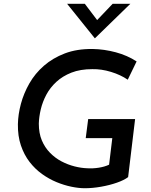

<svg xmlns="http://www.w3.org/2000/svg" viewBox="-20 -988 802 1019"><path d="M660 -48Q639 -32 600.5 -18.5Q562 -5 516.5 3Q471 11 430 11Q398 11 359 3Q320 -5 280 -21.5Q240 -38 203 -64.5Q166 -91 137 -128.5Q108 -166 91 -216Q74 -266 75 -329Q76 -381 91 -437Q106 -493 136 -545.5Q166 -598 213 -639Q260 -680 324 -704.5Q388 -729 472 -728Q533 -727 594.5 -710.5Q656 -694 705 -662L658 -565Q620 -591 569 -606.5Q518 -622 470 -621Q406 -621 359 -602.5Q312 -584 279 -553.5Q246 -523 226 -485.5Q206 -448 196.5 -408Q187 -368 186 -332Q186 -281 202 -243Q218 -205 245.5 -177Q273 -149 306.5 -131.5Q340 -114 375.5 -105Q411 -96 442 -95Q473 -93 504.5 -98Q536 -103 559 -114L576 -255H435L448 -356H697ZM430 -968 505 -869 477 -862 578 -968H672L484 -785H483L336 -968Z"/></svg>

Font: Josefin Sans Medium
Style: Italic
Weight: 500
Italic angle: -7°
Designer: Santiago Orozco
Foundry: Typemade
Version: Version 2.000